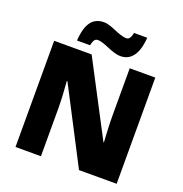

<svg xmlns="http://www.w3.org/2000/svg" viewBox="-160 -1073 1154 1213"><g transform="rotate(20 417.0 -466.5)"><path d="M212 -765H300C308 -808 323 -813 335 -813C384 -813 444 -766 503 -766C567 -766 615 -813 623 -933H534C527 -891 511 -885 499 -885C449 -885 385 -932 335 -932C263 -932 220 -887 212 -765ZM757 0V-714H585V-391C585 -342 589 -264 592 -218H589L329 -714H77V0H248V-322C248 -375 243 -457 239 -503H243L504 0Z"/></g></svg>

Font: Noto Sans Malayalam Black
Style: Regular
Weight: 900
Designer: Jelle Bosma - Monotype Design Team
Foundry: Monotype Imaging Inc.
Version: Version 2.104